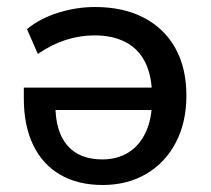

<svg xmlns="http://www.w3.org/2000/svg" viewBox="-20 -519 603 548"><path d="M273 9Q203 9 152.5 -20Q102 -49 75 -104.5Q48 -160 48 -238V-269H431V-205H119L138 -221Q138 -143 172.5 -103.5Q207 -64 272 -64Q314 -64 346 -83.5Q378 -103 396 -141.5Q414 -180 414 -235V-243Q414 -301 395 -340Q376 -379 339 -398.5Q302 -418 250 -418Q208 -418 167.5 -405Q127 -392 88 -365L57 -436Q95 -467 147 -483Q199 -499 251 -499Q332 -499 390.5 -468.5Q449 -438 480.5 -381.5Q512 -325 512 -246Q512 -170 482 -112.5Q452 -55 398 -23Q344 9 273 9Z"/></svg>

Font: Nunito Sans 11pt SemiBold
Style: Regular
Weight: 600
Version: Version 3.101;gftools[0.9.27]